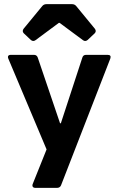

<svg xmlns="http://www.w3.org/2000/svg" viewBox="-20 -739 575 932"><path d="M185.5 -710 94.7 -599.6C88.9 -591.8 88.9 -584 95.7 -577.1L129.9 -544.9C136.7 -539.1 144.5 -538.1 152.3 -543.9L265.6 -627.9H269.5L382.8 -543.9C390.6 -538.1 398.4 -539.1 405.3 -544.9L439.5 -577.1C446.3 -584 446.3 -591.8 440.4 -599.6L349.6 -710C344.7 -715.8 337.9 -718.8 330.1 -718.8H205.1C197.3 -718.8 190.4 -715.8 185.5 -710ZM151.4 172.9H257.8C266.6 172.9 273.4 168 276.4 160.2L515.6 -455.1C519.5 -466.8 514.6 -472.7 502.9 -472.7H397.5C388.7 -472.7 382.8 -468.8 379.9 -460L275.4 -140.6H271.5L163.1 -460C160.2 -467.8 154.3 -472.7 145.5 -472.7H32.2C20.5 -472.7 15.6 -465.8 20.5 -454.1L206.1 -13.7L138.7 154.3C134.8 165 139.6 172.9 151.4 172.9Z"/></svg>

Font: Ed Sans Neue
Style: Bold
Weight: 700
Designer: Stephen Hutchings
Version: Version 1.004;PS 001.004;hotconv 1.0.88;makeotf.lib2.5.64775